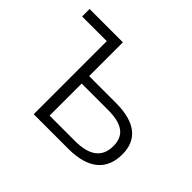

<svg xmlns="http://www.w3.org/2000/svg" viewBox="-120 -714 897 897"><g transform="rotate(45 328.0 -266.0)"><path d="M20 -532.2V-482.9H183.1V0H410.2C547.4 0 608.9 -60.1 608.9 -160.2C608.9 -254.4 549.3 -309.1 417 -309.1H240.2V-532.2ZM414.1 -259.8C507.3 -259.8 551.8 -228.5 551.8 -158.2C551.8 -84.5 503.9 -47.9 408.2 -47.9H240.2V-259.8Z"/></g></svg>

Font: Noto Reveo Sans
Style: Regular
Weight: 300
Designer: Monotype Design Team
Foundry: Monotype Imaging Inc.
Version: Version 2.007